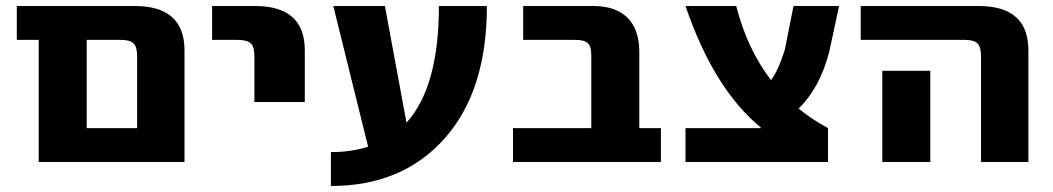

<svg xmlns="http://www.w3.org/2000/svg" viewBox="-20 -540 3509 640"><path d="M437 -354Q437 -384 425 -395.5Q413 -407 383 -407H269V-113H437ZM269 0H109V-407H36V-520H429Q595 -520 595 -372V0Z M687 -407V-520H830Q996 -520 996 -372V-200H828V-354Q828 -384 815.5 -395.5Q803 -407 773 -407Z M1335 -131Q1443 -250 1443 -520H1603Q1603 -237 1462 -78.5Q1321 80 1083 80V-33Q1150 -33 1207 -51L1091 -520H1263Z M1951 -356Q1951 -385 1939.5 -396Q1928 -407 1899 -407H1724V-520H1957Q2032 -520 2071.5 -481Q2111 -442 2111 -366V-113H2183V0H1690V-113H1951Z M2516 -115Q2359 -244 2265 -520H2434Q2471 -376 2550 -273Q2574 -304 2596 -374L2625 -520H2777L2744 -367Q2713 -247 2642 -178Q2688 -141 2740 -113V0H2265V-113H2516Z M3081 -304V-160V0H2921V-160V-304ZM2849 -407V-520H3242Q3408 -520 3408 -372V0H3250V-354Q3250 -384 3238 -395.5Q3226 -407 3196 -407Z"/></svg>

Font: Mplus 1p ExtraBold
Style: Regular
Weight: 800
Version: Version 1.061